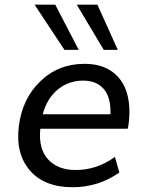

<svg xmlns="http://www.w3.org/2000/svg" viewBox="-20 -785 609 816"><path d="M420.9 -573.2 306.2 -765.1H394L480.5 -573.2ZM253.9 -573.2 127 -765.1H214.8L314.5 -573.2ZM449.2 -299.3Q452.6 -368.2 422.1 -405.3Q391.6 -442.4 333 -442.4Q272 -442.4 225.1 -404.3Q179.2 -365.7 161.6 -299.3ZM288.6 10.7Q168.9 10.7 107.4 -60.1Q45.4 -131.8 60.1 -249Q74.7 -365.7 150.9 -439Q227.5 -513.7 339.4 -513.7Q410.2 -513.7 455.8 -481Q501.5 -448.2 518.6 -392.1Q536.1 -335 526.9 -261.7Q526.4 -252.4 522.5 -237.8H151.4Q142.6 -153.8 184.1 -107.9Q225.1 -62.5 302.2 -62.5Q392.1 -62.5 468.3 -118.2L487.3 -51.8Q398.4 10.7 288.6 10.7Z"/></svg>

Font: Ride
Style: Italic
Weight: 400
Version: Version 3.000